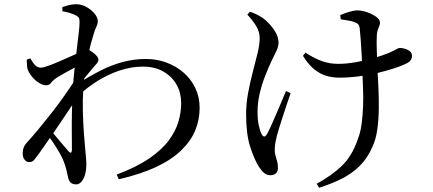

<svg xmlns="http://www.w3.org/2000/svg" viewBox="-20 -818 2040 905"><path d="M530 5Q625 -31 684.5 -72Q744 -113 776.5 -157.5Q809 -202 821.5 -246Q834 -290 834 -332Q834 -380 812.5 -418.5Q791 -457 750.5 -480.5Q710 -504 654 -504Q599 -504 543.5 -485.5Q488 -467 439 -436Q390 -405 352 -369L353 -428Q404 -460 454 -485.5Q504 -511 557.5 -525.5Q611 -540 668 -540Q718 -540 763.5 -523.5Q809 -507 844.5 -476.5Q880 -446 900.5 -403.5Q921 -361 921 -309Q921 -254 900.5 -204Q880 -154 835 -110Q790 -66 717 -31.5Q644 3 540 27ZM119 -54Q106 -53 96.5 -64.5Q87 -76 87 -94Q87 -111 92 -123.5Q97 -136 111 -151Q129 -170 158.5 -205.5Q188 -241 223 -285.5Q258 -330 291 -377.5Q324 -425 349 -466L350 -369Q331 -338 306.5 -302Q282 -266 257 -228.5Q232 -191 207 -156Q182 -121 161 -90Q150 -75 141 -64.5Q132 -54 119 -54ZM339 51Q321 51 312 41.5Q303 32 300 14Q296 -5 292 -21Q288 -37 281 -55Q276 -71 261.5 -96Q247 -121 229.5 -147.5Q212 -174 196 -194L210 -215Q224 -198 242.5 -176Q261 -154 277.5 -134.5Q294 -115 303 -105Q318 -88 319 -113Q319 -142 318.5 -188.5Q318 -235 319 -289.5Q320 -344 323 -395Q326 -446 331.5 -494.5Q337 -543 342 -586Q347 -629 351 -662Q355 -695 355 -714Q355 -731 349.5 -737Q344 -743 331 -749Q321 -753 307 -757.5Q293 -762 274 -765V-785Q289 -790 305.5 -794Q322 -798 340 -798Q364 -798 387.5 -785Q411 -772 426 -753.5Q441 -735 441 -719Q441 -705 434 -691.5Q427 -678 419 -649Q414 -634 407 -607Q400 -580 393 -545.5Q386 -511 380.5 -474Q375 -437 373 -404Q369 -350 370.5 -293.5Q372 -237 375.5 -189.5Q379 -142 382 -112Q384 -89 385.5 -73Q387 -57 387 -39Q387 -18 381.5 2.5Q376 23 365 37Q354 51 339 51ZM198 -416Q182 -416 163.5 -427.5Q145 -439 130.5 -457Q116 -475 110 -492Q107 -504 107 -515Q107 -526 106 -537L123 -543Q135 -521 146.5 -510Q158 -499 172 -499Q184 -499 211 -509Q238 -519 270 -533Q302 -547 329.5 -559.5Q357 -572 369 -579Q380 -585 387 -585Q394 -585 404 -580Q417 -573 430.5 -560Q444 -547 444 -537Q444 -528 437 -519.5Q430 -511 420 -500Q411 -489 399 -475Q387 -461 375 -446Q363 -431 353 -417L357 -476Q361 -484 365.5 -496Q370 -508 373 -520Q352 -510 328.5 -497.5Q305 -485 283.5 -473Q262 -461 246 -451Q230 -440 221 -428Q212 -416 198 -416Z M1473 48Q1543 10 1591 -36Q1639 -82 1666 -160Q1679 -193 1684.5 -234Q1690 -275 1691.5 -319Q1693 -363 1691 -406Q1689 -449 1688 -485Q1687 -517 1685 -555Q1683 -593 1680.5 -627Q1678 -661 1676 -679Q1675 -695 1669.5 -702Q1664 -709 1653 -713Q1641 -718 1622.5 -721Q1604 -724 1586 -727L1584 -747Q1602 -755 1625.5 -762Q1649 -769 1664 -769Q1685 -769 1710 -760.5Q1735 -752 1753 -739Q1771 -726 1771 -711Q1771 -700 1763.5 -684.5Q1756 -669 1756 -643Q1755 -626 1755.5 -601.5Q1756 -577 1757 -550Q1758 -523 1759 -497Q1761 -458 1763.5 -408.5Q1766 -359 1765.5 -307.5Q1765 -256 1758.5 -208.5Q1752 -161 1735 -125Q1712 -72 1675 -35.5Q1638 1 1589.5 25Q1541 49 1484 67ZM1254 8Q1237 8 1223.5 -4Q1210 -16 1199 -34Q1178 -68 1159 -127Q1140 -186 1140 -280Q1140 -329 1149.5 -380Q1159 -431 1171.5 -478.5Q1184 -526 1194 -567Q1204 -608 1204 -638Q1204 -668 1188 -694.5Q1172 -721 1146 -749L1158 -763Q1178 -756 1191.5 -749Q1205 -742 1219 -733Q1231 -725 1248.5 -706.5Q1266 -688 1279.5 -664.5Q1293 -641 1293 -617Q1293 -599 1283 -578.5Q1273 -558 1261 -533Q1246 -501 1230 -460.5Q1214 -420 1204 -377Q1194 -334 1194 -291Q1194 -254 1199.5 -228Q1205 -202 1213 -186Q1219 -175 1225 -174.5Q1231 -174 1238 -185Q1245 -197 1256 -221Q1267 -245 1279.5 -274.5Q1292 -304 1305 -334Q1318 -364 1328 -389L1350 -379Q1341 -354 1331.5 -325Q1322 -296 1312.5 -267.5Q1303 -239 1296 -215.5Q1289 -192 1285 -178Q1281 -162 1278 -145.5Q1275 -129 1275 -111Q1275 -95 1279 -82.5Q1283 -70 1286.5 -57Q1290 -44 1290 -26Q1290 -10 1280.5 -1Q1271 8 1254 8ZM1578 -452Q1548 -452 1518.5 -460.5Q1489 -469 1461 -491.5Q1433 -514 1408 -555L1420 -570Q1461 -543 1497 -530Q1533 -517 1574 -517Q1611 -517 1655.5 -524.5Q1700 -532 1741 -544Q1782 -556 1809 -567Q1837 -579 1847.5 -585.5Q1858 -592 1864 -592Q1883 -592 1902.5 -582.5Q1922 -573 1922 -555Q1922 -543 1915 -533.5Q1908 -524 1890 -516Q1869 -506 1835 -495Q1801 -484 1759 -474Q1717 -464 1670.5 -458Q1624 -452 1578 -452Z"/></svg>

Font: Noto Serif SC ExtraLight Medium
Style: Regular
Weight: 500
Version: Version 2.002-H1;hotconv 1.1.0;makeotfexe 2.6.0